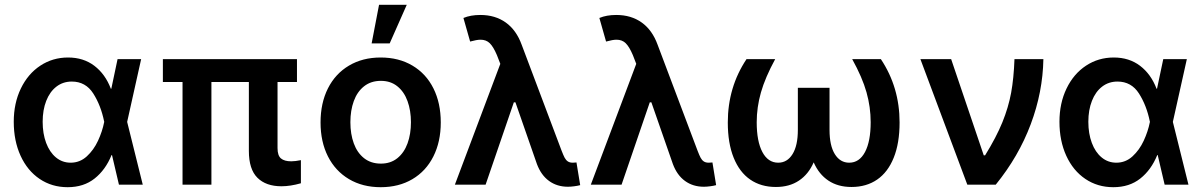

<svg xmlns="http://www.w3.org/2000/svg" viewBox="-20 -780 5078 811"><path d="M38.1 -265.6Q38.1 -344.2 68.1 -406.2Q98.1 -468.3 150.4 -502.7Q202.6 -537.1 267.6 -537.1Q332.5 -537.1 378.7 -502Q424.8 -466.8 448.2 -405.3H450.2L476.6 -530.3H576.2L517.1 -265.1L583 0H482.4L453.1 -125H451.2Q425.8 -62.5 379.6 -25.9Q333.5 10.7 265.6 10.7Q199.2 10.7 147.5 -24.2Q95.7 -59.1 66.9 -122.1Q38.1 -185.1 38.1 -265.6ZM278.3 -92.8Q317.4 -92.8 346.7 -119.6Q376 -146.5 394 -185.5Q412.1 -224.6 419.9 -263.7L420.4 -265.1L419.9 -266.6Q406.2 -334.5 374 -385Q341.8 -435.5 283.2 -435.5Q246.1 -435.5 218.3 -414.1Q190.4 -392.6 175.3 -354Q160.2 -315.4 160.2 -265.6Q160.2 -215.8 174.8 -176.5Q189.5 -137.2 216.3 -115Q243.2 -92.8 278.3 -92.8Z M1234.4 -433.6H1152.3V-154.3Q1152.3 -122.6 1167 -110.6Q1181.6 -98.6 1210 -98.6Q1226.6 -98.6 1251 -103.5V-5.9Q1206.5 6.8 1168.9 6.8Q1103.5 6.8 1067.4 -29.1Q1031.2 -64.9 1031.2 -142.6V-433.6H873V0H751V-433.6H668V-530.3H1234.4Z M1334 -262.7Q1334 -344.7 1365.2 -406.7Q1396.5 -468.8 1454.1 -502.9Q1511.7 -537.1 1587.9 -537.1Q1664.6 -537.1 1722.2 -502.9Q1779.8 -468.8 1810.8 -406.7Q1841.8 -344.7 1841.8 -262.7Q1841.8 -181.2 1810.5 -119.1Q1779.3 -57.1 1721.9 -23.2Q1664.6 10.7 1587.9 10.7Q1511.7 10.7 1454.1 -23.4Q1396.5 -57.6 1365.2 -119.4Q1334 -181.2 1334 -262.7ZM1715.8 -263.7Q1715.8 -313 1701.4 -352.8Q1687 -392.6 1658.4 -415.5Q1629.9 -438.5 1588.9 -438.5Q1546.9 -438.5 1517.8 -415.5Q1488.8 -392.6 1474.4 -353Q1460 -313.5 1460 -263.7Q1460 -213.9 1474.4 -174.3Q1488.8 -134.8 1517.8 -111.8Q1546.9 -88.9 1588.9 -88.9Q1629.9 -88.9 1658.4 -111.8Q1687 -134.8 1701.4 -174.3Q1715.8 -213.9 1715.8 -263.7ZM1581.1 -759.8H1698.2L1626 -596.7H1549.8Z M2248 -86.9 2157.2 -347.7H2150.4L2031.2 0H1901.4L2093.3 -510.3L2079.1 -546.9Q2064 -582.5 2048.8 -597.4Q2033.7 -612.3 2009.8 -612.3Q1994.1 -612.3 1965.8 -604.5L1937.5 -704.1Q1967.8 -716.8 2008.8 -716.8Q2071.8 -716.8 2116.5 -684.8Q2161.1 -652.8 2183.6 -590.8L2352.5 -142.6Q2359.9 -123.5 2365.2 -113.5Q2370.6 -103.5 2378.7 -98.1Q2386.7 -92.8 2399.4 -92.8L2415 -93.8L2430.7 2Q2420.4 4.9 2405.8 6.8Q2391.1 8.8 2378.9 8.8Q2333 8.8 2299.3 -15.6Q2265.6 -40 2248 -86.9Z M2822.3 -86.9 2731.4 -347.7H2724.6L2605.5 0H2475.6L2667.5 -510.3L2653.3 -546.9Q2638.2 -582.5 2623 -597.4Q2607.9 -612.3 2584 -612.3Q2568.4 -612.3 2540 -604.5L2511.7 -704.1Q2542 -716.8 2583 -716.8Q2646 -716.8 2690.7 -684.8Q2735.4 -652.8 2757.8 -590.8L2926.8 -142.6Q2934.1 -123.5 2939.5 -113.5Q2944.8 -103.5 2952.9 -98.1Q2960.9 -92.8 2973.6 -92.8L2989.3 -93.8L3004.9 2Q2994.6 4.9 2980 6.8Q2965.3 8.8 2953.1 8.8Q2907.2 8.8 2873.5 -15.6Q2839.8 -40 2822.3 -86.9Z M3176.3 -263.7Q3176.3 -183.1 3200.2 -137.9Q3224.1 -92.8 3267.1 -92.8Q3305.2 -92.8 3327.6 -128.9Q3350.1 -165 3350.1 -231.4V-409.2H3483.9V-231.4Q3483.9 -165 3506.3 -128.9Q3528.8 -92.8 3566.9 -92.8Q3609.9 -92.8 3633.8 -137.9Q3657.7 -183.1 3657.7 -263.7Q3657.7 -327.6 3640.1 -390.1Q3622.6 -452.6 3579.6 -530.3H3700.7Q3779.8 -411.6 3779.8 -262.7Q3779.8 -175.3 3755.1 -114Q3730.5 -52.7 3685.1 -21.5Q3639.6 9.8 3576.7 9.8Q3519.5 9.8 3479.2 -17.1Q3439 -43.9 3417 -94.2Q3395 -43.9 3354.7 -17.1Q3314.5 9.8 3257.3 9.8Q3194.3 9.8 3148.9 -21.5Q3103.5 -52.7 3078.9 -114Q3054.2 -175.3 3054.2 -262.7Q3054.2 -411.6 3133.3 -530.3H3254.4Q3211.9 -452.1 3194.1 -389.4Q3176.3 -326.7 3176.3 -263.7Z M3867.7 -530.3H3997.6L4135.3 -124H4141.1Q4188.5 -200.7 4214.1 -263.7Q4239.7 -326.7 4251 -388.2Q4262.2 -449.7 4265.1 -530.3H4387.2Q4384.8 -391.1 4333.7 -255.1Q4282.7 -119.1 4186 0H4065.9Z M4455.1 -265.6Q4455.1 -344.2 4485.1 -406.2Q4515.1 -468.3 4567.4 -502.7Q4619.6 -537.1 4684.6 -537.1Q4749.5 -537.1 4795.7 -502Q4841.8 -466.8 4865.2 -405.3H4867.2L4893.6 -530.3H4993.2L4934.1 -265.1L5000 0H4899.4L4870.1 -125H4868.2Q4842.8 -62.5 4796.6 -25.9Q4750.5 10.7 4682.6 10.7Q4616.2 10.7 4564.5 -24.2Q4512.7 -59.1 4483.9 -122.1Q4455.1 -185.1 4455.1 -265.6ZM4695.3 -92.8Q4734.4 -92.8 4763.7 -119.6Q4793 -146.5 4811 -185.5Q4829.1 -224.6 4836.9 -263.7L4837.4 -265.1L4836.9 -266.6Q4823.2 -334.5 4791 -385Q4758.8 -435.5 4700.2 -435.5Q4663.1 -435.5 4635.3 -414.1Q4607.4 -392.6 4592.3 -354Q4577.1 -315.4 4577.1 -265.6Q4577.1 -215.8 4591.8 -176.5Q4606.4 -137.2 4633.3 -115Q4660.2 -92.8 4695.3 -92.8Z"/></svg>

Font: Pretendard JP SemiBold
Style: Regular
Weight: 600
Designer: Base glyphs from Inter by Rasmus Andersson; Hangeul glyphs from Noto Sans CJK(Source Han Sans) by Jang Soo-young and Kan
Foundry: Kil Hyung-jin
Version: Version 1.309